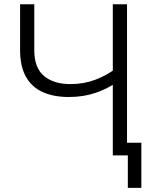

<svg xmlns="http://www.w3.org/2000/svg" viewBox="-20 -748 731 924"><path d="M311 -281.2Q236.8 -281.2 184.3 -305.4Q131.8 -329.6 104.2 -379.6Q76.7 -429.7 76.7 -505.9V-727.5H145V-505.9Q145 -421.4 191.9 -382.3Q238.8 -343.3 318.8 -343.3Q383.8 -343.3 439.9 -364.7Q496.1 -386.2 544.9 -423.8V-354Q497.6 -320.8 439.5 -301Q381.3 -281.2 311 -281.2ZM522.9 0V-727.5H591.3V0ZM595.2 156.2V0H553.2V-61H660.2V156.2Z"/></svg>

Font: Inter 20pt Light
Style: Regular
Weight: 300
Version: Version 4.001;git-66647c0bb